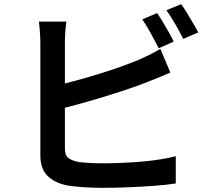

<svg xmlns="http://www.w3.org/2000/svg" viewBox="-20 -866 1040 923"><path d="M735 -803Q748 -785 763 -760Q778 -735 792 -710Q806 -685 815 -666L743 -634Q727 -665 705.5 -704.5Q684 -744 664 -773ZM851 -846Q864 -828 879.5 -802.5Q895 -777 909.5 -752.5Q924 -728 933 -710L861 -679Q845 -711 822.5 -750Q800 -789 780 -817ZM299 -762Q296 -741 294 -713.5Q292 -686 292 -665Q292 -650 292 -612Q292 -574 292 -522.5Q292 -471 292 -414.5Q292 -358 292 -305.5Q292 -253 292 -212.5Q292 -172 292 -153Q292 -120 308 -107Q324 -94 359 -87Q382 -84 413.5 -82.5Q445 -81 479 -81Q518 -81 565 -83Q612 -85 660.5 -89Q709 -93 751.5 -100Q794 -107 825 -115V16Q780 23 718 27.5Q656 32 591.5 34.5Q527 37 472 37Q425 37 381.5 34Q338 31 306 26Q243 14 208.5 -20.5Q174 -55 174 -119Q174 -146 174 -192Q174 -238 174 -295Q174 -352 174 -410.5Q174 -469 174 -521Q174 -573 174 -611.5Q174 -650 174 -665Q174 -676 173 -693.5Q172 -711 170.5 -729.5Q169 -748 167 -762ZM240 -453Q287 -463 341 -477.5Q395 -492 450.5 -509Q506 -526 556.5 -544Q607 -562 648 -579Q673 -590 698.5 -602.5Q724 -615 751 -631L799 -517Q773 -506 743 -493.5Q713 -481 689 -472Q644 -454 587 -435Q530 -416 469 -397.5Q408 -379 349 -363Q290 -347 240 -335Z"/></svg>

Font: Noto Sans JP SemiBold
Style: Regular
Weight: 600
Designer: Ryoko NISHIZUKA  (kana, bopomofo & ideographs); Paul D. Hunt (Latin, Greek & Cyrillic); Sandoll Communications , Soo-you
Foundry: Adobe
Version: Version 2.004-H2;hotconv 1.0.118;makeotfexe 2.5.65603